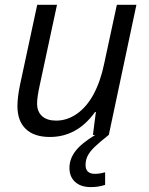

<svg xmlns="http://www.w3.org/2000/svg" viewBox="-20 -556 613 791"><path d="M51.8 -119.1Q51.8 -156.2 63 -209L133.3 -536.1H214.8L143.6 -204.6Q132.8 -155.8 132.8 -129.4Q132.8 -96.2 153.3 -77.6Q173.8 -59.1 211.4 -59.1Q256.8 -59.1 296.9 -87.2Q336.9 -115.2 365.2 -167Q394 -220.7 408.7 -291.5L461.4 -536.1H542L428.2 0H427.7Q389.6 30.3 370.1 49.1Q350.6 67.9 341.6 85.2Q332.5 102.5 332.5 124Q332.5 160.2 371.6 160.2Q389.6 160.2 413.1 153.8V205.6Q386.2 214.8 354 214.8Q313 214.8 289.6 193.6Q266.1 172.4 266.1 135.7Q266.1 99.1 290.5 66.9Q314.9 34.7 372.1 0H362.8L375 -94.7H371.6Q298.3 8.3 185.5 8.3Q120.6 8.3 86.2 -24.7Q51.8 -57.6 51.8 -119.1Z"/></svg>

Font: Viking Open Sans
Style: Italic
Weight: 400
Italic angle: -12°
Foundry: Ascender Corporation
Version: Version 2.000